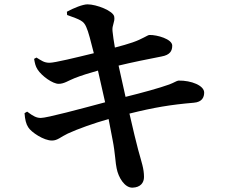

<svg xmlns="http://www.w3.org/2000/svg" viewBox="-20 -810 1040 884"><path d="M93 -289C95 -260 100 -239 110 -224C123 -202 182 -162 220 -163C245 -163 260 -180 292 -195C337 -216 413 -243 480 -262L499 -163C510 -108 512 -54 517 -35C525 7 554 55 590 54C627 53 643 31 643 5C643 -34 632 -62 616 -121C607 -156 593 -211 576 -287C688 -315 766 -328 872 -337C912 -340 920 -364 920 -384C920 -416 861 -440 802 -439C793 -438 783 -430 759 -421C715 -405 635 -383 558 -364L526 -508C584 -522 666 -539 724 -550C763 -557 773 -576 773 -600C773 -630 703 -650 668 -649C660 -649 635 -630 591 -615C568 -607 543 -600 509 -591C504 -621 500 -645 498 -667C495 -695 510 -708 506 -733C502 -760 424 -790 383 -790C361 -790 319 -773 288 -756L289 -741C350 -719 365 -714 377 -686C387 -665 398 -620 412 -565C330 -545 232 -521 208 -521C183 -521 171 -531 148 -545L137 -539C141 -517 143 -506 153 -490C173 -459 223 -424 250 -424C275 -424 293 -438 323 -450C353 -462 392 -474 431 -485L464 -339C352 -309 196 -267 168 -267C149 -267 134 -274 105 -296Z"/></svg>

Font: Noto Serif JP
Style: Bold
Weight: 700
Designer: Ryoko NISHIZUKA 西塚涼子 (kana & ideographs); Frank Grießhammer (Latin, Greek & Cyrillic); Wenlong ZHANG 张文龙 (bopomofo); San
Foundry: Adobe
Version: Version 2.001;hotconv 1.1.0;makeotfexe 2.6.0